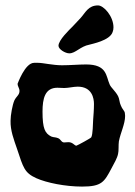

<svg xmlns="http://www.w3.org/2000/svg" viewBox="-20 -714 497 709"><path d="M441 -297C440 -305 431 -311 426 -325C421 -335 421 -350 416 -359C406 -378 390 -390 385 -402C371 -433 376 -476 298 -476C271 -476 239 -473 209 -473C175 -473 139 -482 121 -482C120 -482 118 -482 117 -482C114 -482 110 -482 106 -482C72 -482 45 -404 45 -405C45 -394 52 -389 52 -378C52 -363 40 -358 33 -343C26 -327 19 -289 19 -268C18 -232 31 -199 43 -164C66 -95 70 -76 114 -56C152 -39 221 -25 283 -25C356 -25 365 -42 392 -93C401 -110 413 -130 416 -146C419 -157 417 -179 419 -192C425 -224 442 -256 442 -286C442 -290 441 -293 441 -297ZM324 -272C323 -257 323 -218 317 -207C316 -204 266 -177 262 -176C255 -176 249 -189 233 -189C227 -189 221 -188 217 -188C206 -188 205 -200 194 -204C184 -208 179 -206 169 -210C146 -222 137 -239 137 -302C137 -350 146 -390 192 -390C200 -390 209 -389 217 -389C233 -389 251 -394 267 -394C320 -394 327 -351 327 -330C327 -309 325 -285 324 -272ZM396 -596C398 -601 399 -607 399 -613C399 -654 363 -694 342 -694C306 -694 296 -668 278 -648C270 -639 259 -628 248 -616C236 -604 196 -566 196 -545C196 -532 221 -517 236 -517C259 -517 277 -543 310 -549C319 -552 386 -564 396 -596Z"/></svg>

Font: Freckle Face
Style: Regular
Weight: 400
Designer: Astigmatic (AOETI)
Foundry: Astigmatic (AOETI)
Version: Version 1.000